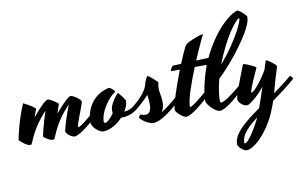

<svg xmlns="http://www.w3.org/2000/svg" viewBox="-166 -912 2362 1476"><g transform="rotate(-10 1015.5 -174.0)"><path d="M109 -236C81 -261 44 -280 17 -293C-34 -179 -66 -32 -66 -20C-42 5 -6 32 16 32C23 32 28 29 30 22C80 -104 146 -173 177 -208C145 -114 124 -23 124 -14C148 11 179 23 195 23C202 23 207 20 209 13C272 -141 337 -193 362 -224C339 -166 310 -80 298 -26C298 -3 343 27 363 27C409 27 524 -76 567 -120C560 -128 551 -138 545 -144C522 -124 425 -38 404 -38C402 -38 401 -39 401 -41C401 -63 446 -168 462 -218C463 -222 464 -225 464 -227C464 -246 404 -285 387 -285C375 -285 350 -270 263 -170C270 -192 277 -213 285 -234C287 -239 286 -243 284 -245C272 -259 220 -289 209 -289C189 -283 168 -269 86 -172C93 -194 101 -216 109 -236Z M603 -50C603 -73 613 -118 648 -171C695 -243 727 -252 730 -258C730 -263 704 -295 686 -295C683 -295 677 -294 675 -293C554 -260 501 -156 501 -57C501 -27 550 27 589 27C636 27 696 -6 740 -53C797 -53 847 -70 902 -127C896 -134 885 -146 879 -152C842 -113 811 -97 772 -95C789 -122 800 -150 800 -178C796 -187 763 -231 749 -246L746 -243C715 -213 694 -169 694 -169C682 -146 681 -128 681 -115C681 -111 681 -105 682 -98C656 -62 629 -35 614 -35C607 -35 603 -40 603 -50Z M863 -135 886 -111C910 -132 946 -165 969 -191C972 -167 975 -141 975 -114C975 -76 962 -43 932 -43C905 -43 895 -52 891 -52C887 -52 875 -35 875 -32C881 -12 940 30 978 30C1044 30 1146 -59 1210 -120L1188 -144C1188 -144 1119 -78 1052 -39C1069 -60 1075 -90 1075 -111C1075 -180 1053 -210 1069 -270C1069 -276 1013 -325 998 -334C988 -334 969 -293 964 -264C944 -207 893 -164 863 -135Z M1235 27C1281 27 1396 -76 1439 -120C1432 -128 1423 -138 1417 -144C1394 -124 1299 -42 1278 -42C1276 -42 1275 -43 1275 -45C1275 -102 1319 -225 1365 -339H1462C1468 -339 1472 -341 1473 -342C1487 -354 1515 -390 1502 -390L1385 -386C1424 -479 1461 -558 1469 -571C1470 -573 1470 -574 1470 -574C1470 -576 1468 -576 1465 -576C1451 -576 1393 -554 1364 -540C1325 -522 1321 -505 1314 -490C1301 -464 1284 -425 1266 -381L1202 -378C1192 -374 1179 -347 1179 -340C1179 -339 1180 -339 1180 -339H1249C1203 -220 1156 -82 1156 -42C1156 -20 1213 27 1235 27Z M1519 -34C1513 -34 1510 -38 1510 -58C1510 -88 1517 -146 1535 -217C1611 -288 1683 -381 1683 -381C1805 -537 1830 -612 1830 -643C1830 -651 1829 -655 1824 -660C1816 -670 1788 -700 1763 -709C1740 -709 1593 -634 1473 -373C1434 -288 1399 -141 1399 -76C1399 -70 1399 -64 1400 -60C1404 -40 1460 27 1500 27C1546 27 1661 -76 1704 -120C1697 -128 1688 -138 1682 -144C1659 -124 1550 -34 1519 -34ZM1597 -392C1677 -574 1752 -649 1764 -649C1767 -649 1767 -647 1767 -644C1767 -621 1727 -533 1636 -406C1636 -406 1608 -368 1568 -321C1577 -344 1586 -368 1597 -392Z M2075 -146C2029 -106 1979 -69 1931 -34C1944 -82 1957 -135 1987 -226C1988 -229 1989 -232 1989 -235C1989 -249 1921 -295 1913 -295C1911 -295 1902 -267 1889 -224C1825 -113 1771 -68 1761 -68C1759 -68 1759 -69 1759 -70C1759 -99 1826 -239 1832 -252C1832 -259 1762 -292 1737 -296C1735 -296 1734 -297 1733 -294C1684 -168 1644 -66 1644 -37C1644 -12 1683 21 1708 21C1714 21 1722 19 1727 16C1744 5 1795 -28 1851 -100C1834 -47 1816 9 1797 59C1676 145 1582 220 1582 302C1582 325 1626 361 1647 361C1711 361 1820 247 1877 117C1893 79 1905 49 1914 21C1975 -22 2039 -69 2097 -121ZM1644 307C1641 307 1639 304 1639 300C1639 224 1722 166 1771 125C1733 208 1668 307 1644 307Z"/></g></svg>

Font: Yesteryear
Style: Regular
Weight: 400
Designer: Astigmatic (AOETI)
Foundry: Astigmatic (AOETI)
Version: Version 1.000